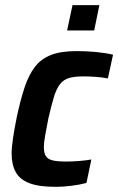

<svg xmlns="http://www.w3.org/2000/svg" viewBox="-20 -716 458 744"><path d="M195 8Q130 8 93 -6.5Q56 -21 40.5 -50Q25 -79 25 -121Q25 -144 30.5 -181Q36 -218 45 -262Q59 -328 75 -376.5Q91 -425 115 -456.5Q139 -488 177.5 -503Q216 -518 276 -518Q315 -518 352 -514.5Q389 -511 418 -504L398 -412Q379 -416 353 -418Q327 -420 304 -420Q270 -420 248.5 -414Q227 -408 213 -390.5Q199 -373 189 -340.5Q179 -308 167 -255Q160 -218 155 -191Q150 -164 150 -146Q150 -122 158.5 -110Q167 -98 186 -94Q205 -90 235 -90Q257 -90 284.5 -92Q312 -94 334 -98L315 -7Q288 0 256.5 4Q225 8 195 8ZM240 -598 261 -696H365L345 -598Z"/></svg>

Font: Saira SemiCondensed SemiBold
Style: Italic
Weight: 600
Width: 4
Italic angle: -12°
Designer: Hector Gatti with collaboration of the Omnibus-Type team
Foundry: Omnibus-Type
Version: Version 1.101